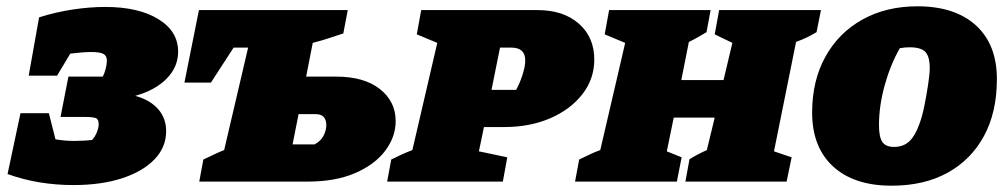

<svg xmlns="http://www.w3.org/2000/svg" viewBox="-20 -576 3193 609"><path d="M4 -24 45 -217H135L156 -134Q175 -131 189 -130Q203 -129 218 -129Q232 -129 248.5 -130Q265 -131 272 -132Q282 -143 287.5 -157Q293 -171 293 -182Q293 -198 283.5 -201.5Q274 -205 251 -205H172L197 -333H306Q311 -342 315 -357Q319 -372 319 -384Q319 -399 308 -405Q297 -411 269 -411Q255 -411 238 -409.5Q221 -408 203 -406L161 -336H71L104 -521Q158 -538 212 -546Q266 -554 314 -554Q419 -554 482 -515.5Q545 -477 545 -412Q545 -364 509 -327Q473 -290 409 -272Q456 -259 481.5 -230Q507 -201 507 -160Q507 -109 470 -70.5Q433 -32 367 -10.5Q301 11 213 11Q158 11 106 2.5Q54 -6 4 -24Z M612 0 625 -70Q644 -79 662 -87.5Q680 -96 691 -100L767 -425H721L649 -314H565L611 -544H1083L1069 -470Q1044 -462 1023.5 -455Q1003 -448 972 -440L951 -333H1046Q1135 -333 1185 -293.5Q1235 -254 1235 -192Q1235 -142 1202 -98Q1169 -54 1106.5 -27Q1044 0 956 0ZM908 -118H978Q998 -129 1006.5 -146Q1015 -163 1015 -179Q1015 -214 981 -214H927Z M1208 0 1221 -70Q1235 -77 1251 -84.5Q1267 -92 1288 -100L1367 -440L1302 -467L1316 -544H1685Q1767 -544 1816 -501Q1865 -458 1865 -387Q1865 -326 1827.5 -277.5Q1790 -229 1725.5 -201Q1661 -173 1579 -173H1515L1499 -96L1589 -77L1575 0ZM1602 -425H1566L1539 -291H1617Q1628 -310 1637 -337.5Q1646 -365 1646 -384Q1646 -425 1602 -425Z M1804 0 1817 -70Q1834 -78 1850.5 -86Q1867 -94 1884 -100L1963 -440L1898 -467L1912 -544H2234L2221 -474Q2209 -467 2194.5 -458.5Q2180 -450 2165 -443L2141 -322H2275L2303 -440L2247 -467L2261 -544H2584L2570 -474Q2555 -465 2539.5 -457.5Q2524 -450 2505 -443L2435 -96L2491 -77L2475 0H2154L2167 -71Q2193 -87 2222 -100L2247 -203H2117L2095 -96L2142 -77L2127 0Z M2808 13Q2689 13 2622.5 -48Q2556 -109 2556 -219Q2556 -320 2598 -396Q2640 -472 2715.5 -514Q2791 -556 2890 -556Q3009 -556 3075.5 -495.5Q3142 -435 3142 -325Q3142 -220 3101 -144.5Q3060 -69 2985.5 -28Q2911 13 2808 13ZM2816 -110Q2845 -110 2864 -127.5Q2883 -145 2897 -185Q2905 -206 2912 -240.5Q2919 -275 2924 -308.5Q2929 -342 2929 -360Q2929 -397 2915 -411.5Q2901 -426 2865 -426Q2849 -426 2834 -423Q2804 -370 2786 -305Q2768 -240 2768 -179Q2768 -142 2778.5 -126Q2789 -110 2816 -110Z"/></svg>

Font: Piazzolla SC Black
Style: Italic
Weight: 900
Italic angle: -11.3°
Designer: Juan Pablo del Peral
Foundry: Huerta Tipografica
Version: Version 1.330